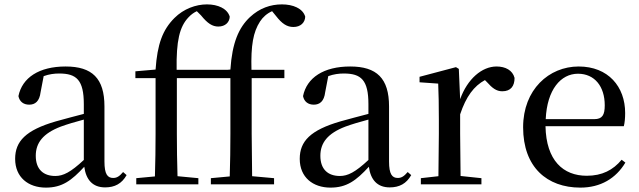

<svg xmlns="http://www.w3.org/2000/svg" viewBox="-20 -840 2912 875"><path d="M459 14C503 14 535 -3 557 -42L541 -56C524 -36 512 -29 496 -29C470 -29 456 -46 456 -104V-355C456 -483 400 -537 279 -537C158 -537 81 -486 64 -402C69 -377 87 -363 113 -363C140 -363 160 -378 165 -420L179 -493C204 -502 227 -505 250 -505C329 -505 362 -475 362 -365V-321C320 -310 274 -298 235 -287C97 -247 49 -196 49 -116C49 -32 109 15 189 15C263 15 306 -17 364 -80C372 -21 402 14 459 14ZM362 -111C302 -55 268 -38 232 -38C178 -38 143 -68 143 -130C143 -189 176 -232 257 -263C287 -274 324 -285 362 -295Z M1026 0H1229V-28L1129 -37L1127 -230V-484H1276V-522H1126C1123 -634 1134 -694 1165 -742C1178 -762 1197 -779 1220 -789L1238 -767C1265 -732 1288 -717 1317 -717C1350 -717 1370 -737 1371 -764C1360 -802 1315 -820 1265 -820C1213 -820 1163 -803 1119 -762C1068 -714 1038 -645 1030 -523L1018 -522H785C783 -653 798 -718 839 -761C851 -774 864 -783 877 -789L896 -770C926 -733 948 -719 975 -719C1007 -719 1026 -739 1027 -764C1016 -801 973 -820 923 -820C873 -820 817 -800 775 -758C721 -704 697 -639 689 -523L597 -515V-484H689V-230C689 -166 688 -101 686 -36L601 -28V0H884V-28L789 -37C787 -101 786 -166 786 -230V-484H1030V-230C1030 -166 1029 -101 1027 -36L941 -28V0Z M1756 14C1800 14 1832 -3 1854 -42L1838 -56C1821 -36 1809 -29 1793 -29C1767 -29 1753 -46 1753 -104V-355C1753 -483 1697 -537 1576 -537C1455 -537 1378 -486 1361 -402C1366 -377 1384 -363 1410 -363C1437 -363 1457 -378 1462 -420L1476 -493C1501 -502 1524 -505 1547 -505C1626 -505 1659 -475 1659 -365V-321C1617 -310 1571 -298 1532 -287C1394 -247 1346 -196 1346 -116C1346 -32 1406 15 1486 15C1560 15 1603 -17 1661 -80C1669 -21 1699 14 1756 14ZM1659 -111C1599 -55 1565 -38 1529 -38C1475 -38 1440 -68 1440 -130C1440 -189 1473 -232 1554 -263C1584 -274 1621 -285 1659 -295Z M2077 -319C2104 -400 2140 -448 2190 -475L2199 -466C2223 -439 2242 -424 2269 -424C2308 -424 2325 -448 2325 -485C2316 -520 2283 -537 2243 -537C2176 -537 2110 -480 2077 -388L2071 -526L2058 -534L1892 -490V-465L1977 -459C1979 -410 1980 -363 1980 -295V-230L1978 -37L1898 -28V0H2174V-28L2079 -38L2077 -230Z M2625 15C2717 15 2787 -27 2830 -99L2813 -112C2774 -65 2724 -39 2654 -39C2547 -39 2469 -108 2466 -265H2823C2827 -281 2829 -301 2829 -325C2829 -445 2752 -537 2617 -537C2482 -537 2364 -432 2364 -260C2364 -78 2473 15 2625 15ZM2467 -297C2473 -432 2536 -504 2614 -504C2690 -504 2736 -446 2736 -360C2736 -316 2725 -297 2688 -297Z"/></svg>

Font: Noto Serif JP Medium
Style: Regular
Weight: 500
Designer: Ryoko NISHIZUKA 西塚涼子 (kana & ideographs); Frank Grießhammer (Latin, Greek & Cyrillic); Wenlong ZHANG 张文龙 (bopomofo); San
Foundry: Adobe
Version: Version 2.001;hotconv 1.1.0;makeotfexe 2.6.0